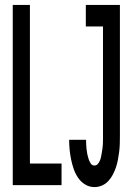

<svg xmlns="http://www.w3.org/2000/svg" viewBox="-20 -755 540 783"><path d="M32 0V-735H102V-88H231V0ZM365 8Q345 8 327.5 -2.5Q310 -13 298.5 -30Q287 -47 280.5 -66Q274 -85 270 -104.5Q266 -124 264 -144Q262 -164 262 -185H331Q331 -175 331.5 -165.5Q332 -156 333 -146Q334 -136 336 -126.5Q338 -117 341 -107.5Q344 -98 349.5 -89Q355 -80 365 -80Q374 -80 379.5 -87Q385 -94 388 -101.5Q391 -109 392.5 -117.5Q394 -126 395.5 -134Q397 -142 398 -150.5Q399 -159 399.5 -167Q400 -175 400 -183.5Q400 -192 400 -200V-647H330V-735H469V-200Q469 -184 468.5 -168Q468 -152 466 -136Q464 -120 461 -104Q458 -88 453 -73Q448 -58 440.5 -43.5Q433 -29 422 -17Q411 -5 396 1.5Q381 8 365 8Z"/></svg>

Font: Iosevka Curly Semibold
Style: Regular
Weight: 600
Monospace: yes
Designer: Belleve Invis
Foundry: Belleve Invis
Version: Version 22.1.2; ttfautohint (v1.8.4)